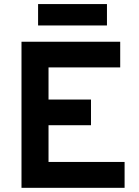

<svg xmlns="http://www.w3.org/2000/svg" viewBox="-20 -900 664 920"><path d="M83 0V-700H556V-577H212.5V-423H416V-300H212.5V-124H577V0ZM162.5 -778V-880.5H492.5V-778Z"/></svg>

Font: Overpass
Style: Bold
Weight: 700
Designer: Delve Withrington, Dave Bailey, Thomas Jockin
Foundry: Delve Fonts LLC
Version: Version 4.000; ttfautohint (v1.8.3)